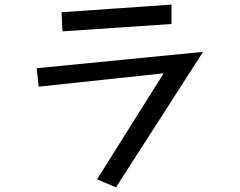

<svg xmlns="http://www.w3.org/2000/svg" viewBox="-20 -755 1040 833"><path d="M247 -702 724 -735V-651L251 -619ZM690 -437 148 -379 139 -459 861 -530 483 58 401 23Z"/></svg>

Font: Moralerspace Krypton JPDOC
Style: Regular
Weight: 400
Version: v0.0.6; ttfautohint (v1.8.4.7-5d5b-dirty) -l 6 -r 45 -G 200 